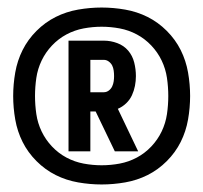

<svg xmlns="http://www.w3.org/2000/svg" viewBox="-20 -916 540 510"><path d="M162 -514V-808H256Q274 -808 291.5 -801.5Q309 -795 320.5 -781.5Q332 -768 336.5 -750Q341 -732 341 -714Q341 -701 338.5 -688Q336 -675 330.5 -663Q325 -651 315 -641.5Q305 -632 293 -627L347 -514H285L234 -620H220V-514ZM220 -671H256Q263 -671 269 -675.5Q275 -680 278 -686.5Q281 -693 282 -700Q283 -707 283 -714Q283 -721 282 -728.5Q281 -736 278 -742Q275 -748 269 -752.5Q263 -757 256 -757H220ZM250 -426Q219 -426 187.5 -431.5Q156 -437 128 -451Q100 -465 77 -488Q54 -511 40 -539Q26 -567 20.5 -598.5Q15 -630 15 -661Q15 -692 20.5 -723.5Q26 -755 40 -783Q54 -811 77 -834Q100 -857 128 -871Q156 -885 187.5 -890.5Q219 -896 250 -896Q281 -896 312.5 -890.5Q344 -885 372 -871Q400 -857 423 -834Q446 -811 460 -783Q474 -755 479.5 -723.5Q485 -692 485 -661Q485 -630 479.5 -598.5Q474 -567 460 -539Q446 -511 423 -488Q400 -465 372 -451Q344 -437 312.5 -431.5Q281 -426 250 -426ZM250 -477Q274 -477 298 -481.5Q322 -486 343.5 -497.5Q365 -509 382 -527Q399 -545 409.5 -567Q420 -589 423.5 -613Q427 -637 427 -661Q427 -685 423.5 -709Q420 -733 409.5 -755Q399 -777 382 -795Q365 -813 343.5 -824.5Q322 -836 298 -840.5Q274 -845 250 -845Q226 -845 202 -840.5Q178 -836 156.5 -824.5Q135 -813 118 -795Q101 -777 90.5 -755Q80 -733 76.5 -709Q73 -685 73 -661Q73 -637 76.5 -613Q80 -589 90.5 -567Q101 -545 118 -527Q135 -509 156.5 -497.5Q178 -486 202 -481.5Q226 -477 250 -477Z"/></svg>

Font: Iosevka Medium
Style: Regular
Weight: 500
Monospace: yes
Designer: Belleve Invis
Foundry: Belleve Invis
Version: Version 32.5.0; ttfautohint (v1.8.4)